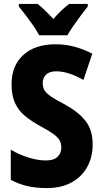

<svg xmlns="http://www.w3.org/2000/svg" viewBox="-20 -950 523 980"><path d="M453 -212Q453 -149 425.5 -98.5Q398 -48 345.5 -19Q293 10 219 10Q166 10 122.5 0.5Q79 -9 35 -32V-186Q79 -160 126.5 -145.5Q174 -131 214 -131Q254 -131 273.5 -149.5Q293 -168 293 -197Q293 -217 284.5 -233Q276 -249 253.5 -265.5Q231 -282 188 -305Q142 -330 108.5 -357.5Q75 -385 57 -423.5Q39 -462 39 -520Q39 -615 99 -669.5Q159 -724 264 -724Q315 -724 362 -711Q409 -698 451 -676L406 -542Q328 -586 267 -586Q232 -586 215 -569Q198 -552 198 -527Q198 -505 207 -489.5Q216 -474 240 -457.5Q264 -441 309 -418Q379 -380 416 -333.5Q453 -287 453 -212ZM180 -770Q170 -790 151 -817.5Q132 -845 111.5 -872Q91 -899 76 -917V-930H172Q191 -915 210.5 -896Q230 -877 252 -853Q274 -878 293.5 -896.5Q313 -915 333 -930H428V-917Q413 -898 393 -871.5Q373 -845 354.5 -818Q336 -791 324 -770Z"/></svg>

Font: Noto Sans Hebrew Condensed ExtraBold
Style: Regular
Weight: 800
Width: 3
Designer: Monotype Design Team
Foundry: Monotype Imaging Inc.
Version: Version 2.004; ttfautohint (v1.8.4.7-5d5b)